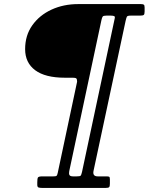

<svg xmlns="http://www.w3.org/2000/svg" viewBox="-20 -770 728 940"><path d="M103 -529.5Q103 -596.5 138 -646Q173 -695.5 232 -722.8Q291 -750 363 -750H669.5Q680 -750 684 -747.2Q688 -744.5 688 -733V-714Q688 -700 683.5 -696.8Q679 -693.5 664.5 -693.5H619.5Q604 -693.5 601.2 -688.2Q598.5 -683 595 -668L438 66Q432 93.5 458.5 93.5H500.5Q510.5 93.5 514.2 95.2Q518 97 518 107V129.5Q518 142 514.5 146Q511 150 498.5 150H185.5Q176 150 169.2 148Q162.5 146 162.5 135V123Q162.5 104.5 165.8 99Q169 93.5 187.5 93.5H241.5Q253.5 93.5 256.8 91Q260 88.5 262.5 77L357.5 -370Q357.5 -383 353.2 -386.2Q349 -389.5 336.5 -389.5H298Q201.5 -389.5 152.2 -426.2Q103 -463 103 -529.5ZM381.5 72 541.5 -679Q544 -689 538.8 -691.2Q533.5 -693.5 522.5 -693.5H500.5Q486.5 -693.5 483 -689.2Q479.5 -685 476.5 -671L319 68Q316.5 80 320 86.8Q323.5 93.5 337.5 93.5H355.5Q371.5 93.5 374.8 90.2Q378 87 381.5 72Z"/></svg>

Font: Besley
Style: Italic
Weight: 400
Italic angle: -13°
Designer: Owen Earl
Foundry: indestructible type*
Version: Version 4.000; ttfautohint (v1.8.4.7-5d5b)